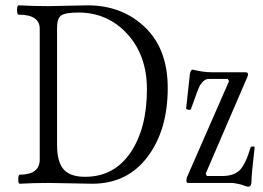

<svg xmlns="http://www.w3.org/2000/svg" viewBox="-20 -686 986 720"><path d="M54 3Q48 3 48.5 -14Q49 -31 54 -31Q129 -31 129 -88V-578Q129 -631 50 -631Q44 -631 44 -648.5Q44 -666 50 -666Q106 -663 162 -663Q186 -663 234.5 -664.5Q283 -666 308 -666Q438 -666 523.5 -584Q609 -502 609 -356Q609 -198 533 -97.5Q457 3 326 3Q299 3 244.5 1.5Q190 0 162 0Q106 0 54 3ZM299 -23Q408 -23 469.5 -114Q531 -205 531 -351Q531 -478 457.5 -558.5Q384 -639 274 -639Q225 -639 209.5 -628Q194 -617 194 -583V-143Q194 -79 218.5 -51Q243 -23 299 -23ZM911 14Q904 14 884 6Q860 0 847 0H685Q679 0 679 -9Q679 -13 681 -21L839 -382L834 -390H763Q745 -390 730 -366Q725 -359 696 -277Q694 -273 686 -274.5Q678 -276 678 -279L692 -408Q695 -425 702 -425Q742 -415 774 -415H901Q910 -415 910 -407Q910 -402 907 -396L751 -34L756 -26H814Q855 -26 877.5 -46.5Q900 -67 920 -134Q921 -136 925 -136.5Q929 -137 932 -136.5Q935 -136 935 -134Q923 -32 923 -5Q923 14 911 14Z"/></svg>

Font: Junicode Cond Light
Style: Regular
Weight: 300
Width: 3
Designer: Peter S. Baker
Version: Version 2.201